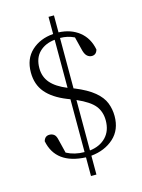

<svg xmlns="http://www.w3.org/2000/svg" viewBox="-137 -891 807 1092"><g transform="rotate(-15 267.0 -344.5)"><path d="M259 124V14Q84 6 56 -135Q64 -164 91 -164Q106 -164 117.5 -155.5Q129 -147 134 -123L154 -42Q201 -17 259 -17V-328L241 -335Q161 -367 121 -414.5Q81 -462 81 -533Q81 -613 131.5 -659.5Q182 -706 260 -712V-813H292V-713Q364 -710 413 -671Q462 -632 475 -563Q467 -534 441 -534Q427 -534 415 -543.5Q403 -553 396 -577L375 -661Q336 -680 292 -680V-383L298 -381Q369 -352 408.5 -319Q448 -286 462.5 -249Q477 -212 477 -171Q477 -90 424.5 -42.5Q372 5 291 13V124ZM291 -315V-18Q351 -25 386.5 -62Q422 -99 422 -160Q422 -211 394 -246.5Q366 -282 291 -315ZM260 -395V-678Q203 -672 168.5 -638Q134 -604 134 -544Q134 -493 165 -457Q196 -421 260 -395Z"/></g></svg>

Font: Minh Nguyen ExtraLight
Style: Regular
Weight: 250
Designer: Ryoko NISHIZUKA 西塚涼子 (kana & ideographs); Frank Grießhammer (Latin, Greek & Cyrillic); Wenlong ZHANG 张文龙 (bopomofo); San
Foundry: Adobe
Version: Version 1.100;July 7, 2023;FontCreator 14.0.0.2814 64-bit